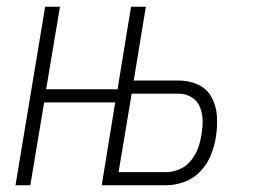

<svg xmlns="http://www.w3.org/2000/svg" viewBox="-20 -550 760 570"><path d="M26 0H70L111 -246H322L282 0H473Q500 0 527.5 -10Q555 -20 575.5 -42Q596 -64 606.5 -90.5Q617 -117 621 -144Q626 -175 624 -205.5Q622 -236 608 -261.5Q594 -287 567.5 -299Q541 -311 510 -311H377L413 -530H369L329 -285H117L158 -530H114ZM332 -39 371 -272H510Q531 -272 548.5 -261.5Q566 -251 573.5 -232.5Q581 -214 581.5 -193Q582 -172 578 -150Q575 -130 568 -110.5Q561 -91 547 -73.5Q533 -56 513 -47.5Q493 -39 473 -39Z"/></svg>

Font: Iosevka Sparkle XLtObl
Style: Regular
Weight: 200
Italic angle: -9°
Designer: Belleve Invis
Foundry: Belleve Invis
Version: Version 4.5.0; ttfautohint (v1.8.3)